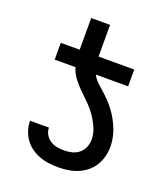

<svg xmlns="http://www.w3.org/2000/svg" viewBox="-127 -762 753 860"><g transform="rotate(20 250.0 -331.5)"><path d="M248 8Q226 8 203 5Q180 2 159 -6Q138 -14 119 -27.5Q100 -41 87 -59.5Q74 -78 67 -100Q60 -122 60 -145H150Q150 -127 159 -112Q168 -97 182.5 -87.5Q197 -78 214 -75Q231 -72 248 -72Q267 -72 285.5 -76.5Q304 -81 318.5 -93Q333 -105 340.5 -122.5Q348 -140 348 -159Q348 -188 336.5 -214.5Q325 -241 309 -264.5Q293 -288 273 -308Q253 -328 232.5 -347.5Q212 -367 194.5 -390Q177 -413 169 -440H70V-520H160V-671H250V-520H420V-440H266Q276 -421 291.5 -406.5Q307 -392 323 -378Q339 -364 353.5 -348.5Q368 -333 381 -315.5Q394 -298 404 -279.5Q414 -261 422 -241Q430 -221 434 -200Q438 -179 438 -158Q438 -134 432 -111Q426 -88 413.5 -67.5Q401 -47 382 -32Q363 -17 341 -8Q319 1 295.5 4.5Q272 8 248 8Z"/></g></svg>

Font: Iosevka SS18 Medium
Style: Regular
Weight: 500
Monospace: yes
Designer: Belleve Invis
Foundry: Belleve Invis
Version: Version 25.1.1; ttfautohint (v1.8.4)